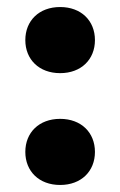

<svg xmlns="http://www.w3.org/2000/svg" viewBox="-20 -516 342 546"><path d="M151 10C211 10 250 -29 250 -84C250 -139 211 -178 151 -178C91 -178 52 -139 52 -84C52 -29 91 10 151 10ZM151 -308C211 -308 250 -347 250 -402C250 -457 211 -496 151 -496C91 -496 52 -457 52 -402C52 -347 91 -308 151 -308Z"/></svg>

Font: Gantari Black
Style: Regular
Weight: 900
Designer: Anugrah Pasau
Foundry: Lafontype
Version: Version 1.000